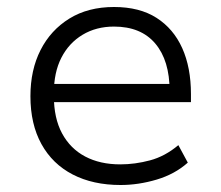

<svg xmlns="http://www.w3.org/2000/svg" viewBox="-20 -521 631 549"><path d="M325 8Q246 8 188 -22Q130 -52 98.5 -109Q67 -166 67 -246Q67 -321 96 -378Q125 -435 178.5 -468Q232 -501 306 -501Q379 -501 427.5 -470Q476 -439 501 -383.5Q526 -328 526 -252V-229H116V-281H486L465 -261Q465 -348 424 -396.5Q383 -445 306 -445Q255 -445 216 -421.5Q177 -398 155.5 -356Q134 -314 134 -255V-247Q134 -183 157.5 -139.5Q181 -96 223.5 -73.5Q266 -51 324 -51Q366 -51 409 -62.5Q452 -74 490 -106L517 -56Q480 -23 428 -7.5Q376 8 325 8Z"/></svg>

Font: Nunito Sans 8pt Light
Style: Regular
Weight: 300
Version: Version 3.101;gftools[0.9.27]